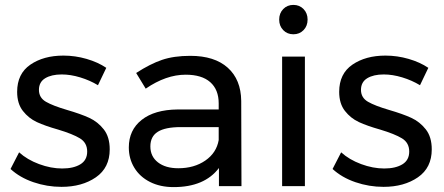

<svg xmlns="http://www.w3.org/2000/svg" viewBox="-20 -760 1815 784"><path d="M232 -456Q190 -456 164.5 -440.5Q139 -425 139 -393Q139 -361 167.5 -344.5Q196 -328 254 -311Q309 -295 344 -279Q379 -263 403.5 -232Q428 -201 428 -150Q428 -75 371.5 -36Q315 3 231 3Q172 3 116.5 -16Q61 -35 23 -70L58 -138Q91 -108 139.5 -90Q188 -72 234 -72Q280 -72 308 -89Q336 -106 336 -141Q336 -177 306.5 -195Q277 -213 217 -231Q164 -246 130.5 -261.5Q97 -277 73.5 -307Q50 -337 50 -385Q50 -459 104 -496Q158 -533 239 -533Q287 -533 333.5 -519.5Q380 -506 414 -483L380 -412Q347 -432 307.5 -444Q268 -456 232 -456Z M874 0V-74Q815 4 689 4Q634 4 592.5 -17Q551 -38 528.5 -75Q506 -112 506 -158Q506 -229 558.5 -270.5Q611 -312 705 -313H873V-338Q873 -394 838.5 -424.5Q804 -455 738 -455Q658 -455 575 -398L536 -462Q593 -499 641.5 -515.5Q690 -532 757 -532Q856 -532 910 -483.5Q964 -435 965 -348L966 0ZM873 -188V-241H718Q655 -241 624.5 -222Q594 -203 594 -162Q594 -121 625 -97Q656 -73 708 -73Q773 -73 818.5 -104.5Q864 -136 873 -188Z M1132 -529H1225V0H1132ZM1236 -680Q1236 -654 1219.5 -637Q1203 -620 1178 -620Q1153 -620 1136.5 -637Q1120 -654 1120 -680Q1120 -706 1136.5 -723Q1153 -740 1178 -740Q1203 -740 1219.5 -723Q1236 -706 1236 -680Z M1547 -456Q1505 -456 1479.5 -440.5Q1454 -425 1454 -393Q1454 -361 1482.5 -344.5Q1511 -328 1569 -311Q1624 -295 1659 -279Q1694 -263 1718.5 -232Q1743 -201 1743 -150Q1743 -75 1686.5 -36Q1630 3 1546 3Q1487 3 1431.5 -16Q1376 -35 1338 -70L1373 -138Q1406 -108 1454.5 -90Q1503 -72 1549 -72Q1595 -72 1623 -89Q1651 -106 1651 -141Q1651 -177 1621.5 -195Q1592 -213 1532 -231Q1479 -246 1445.5 -261.5Q1412 -277 1388.5 -307Q1365 -337 1365 -385Q1365 -459 1419 -496Q1473 -533 1554 -533Q1602 -533 1648.5 -519.5Q1695 -506 1729 -483L1695 -412Q1662 -432 1622.5 -444Q1583 -456 1547 -456Z"/></svg>

Font: Montserrat
Style: Regular
Weight: 400
Designer: Julieta Ulanovsky
Foundry: Julieta Ulanovsky
Version: Version 6.001